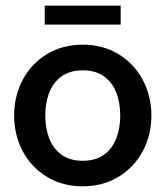

<svg xmlns="http://www.w3.org/2000/svg" viewBox="-20 -653 589 683"><path d="M30.3 -242.2Q30.3 -311.5 60.8 -369.1Q91.3 -426.8 147 -460.4Q202.6 -494.1 274.4 -494.1Q345.7 -494.1 401.4 -460.4Q457 -426.8 487.8 -368.9Q518.6 -311 518.6 -242.2Q518.6 -172.9 487.8 -115.2Q457 -57.6 401.4 -23.9Q345.7 9.8 274.4 9.8Q202.6 9.8 147 -23.9Q91.3 -57.6 60.8 -115.2Q30.3 -172.9 30.3 -242.2ZM407.7 -242.2Q407.7 -287.1 393.8 -323.2Q379.9 -359.4 350.1 -381.1Q320.3 -402.8 274.4 -402.8Q228.5 -402.8 198.7 -381.1Q168.9 -359.4 155 -323.2Q141.1 -287.1 141.1 -242.2Q141.1 -197.3 155 -160.9Q168.9 -124.5 198.7 -102.8Q228.5 -81.1 274.4 -81.1Q320.3 -81.1 350.1 -102.8Q379.9 -124.5 393.8 -160.9Q407.7 -197.3 407.7 -242.2ZM139.2 -565.4V-632.8H409.2V-565.4Z"/></svg>

Font: Acari Sans SemiBold
Style: Regular
Weight: 600
Designer: Alfredo Marco Pradil and Stefan Peev
Foundry: Hanken Design Co.
Version: Version 1.045;January 11, 2019;FontCreator 11.5.0.2425 64-bi